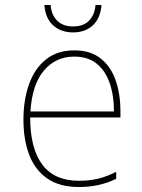

<svg xmlns="http://www.w3.org/2000/svg" viewBox="-20 -740 570 770"><path d="M297 10Q218 10 169 -24.5Q120 -59 97 -119.5Q74 -180 74 -260Q74 -338 96 -401Q118 -464 163.5 -501Q209 -538 278 -538Q344 -538 385 -504.5Q426 -471 444.5 -416Q463 -361 463 -295V-269H101Q101 -145 149.5 -80Q198 -15 297 -15Q339 -15 374 -23.5Q409 -32 446 -51V-23Q379 10 297 10ZM437 -293Q437 -357 420 -406.5Q403 -456 368 -484.5Q333 -513 278 -513Q204 -513 156.5 -457.5Q109 -402 102 -293ZM273 -610Q225 -610 193.5 -638Q162 -666 158 -720H183Q186 -681 209 -657.5Q232 -634 273 -634Q315 -634 337.5 -657.5Q360 -681 363 -720H387Q383 -667 352.5 -638.5Q322 -610 273 -610Z"/></svg>

Font: Noto Sans Mono Condensed Thin
Style: Regular
Weight: 100
Width: 3
Designer: Monotype Design Team
Foundry: Monotype Imaging Inc.
Version: Version 2.014; ttfautohint (v1.8.4.7-5d5b)